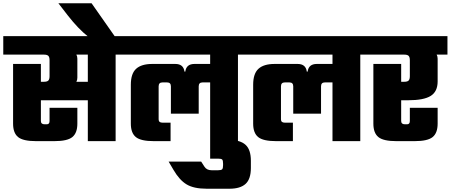

<svg xmlns="http://www.w3.org/2000/svg" viewBox="-40 -863 2756 1174"><path d="M727 -642V-529H667V0H497V-250H210V-123Q210 -103 233 -103H246Q263 -103 263 -123V-204H433V-107Q433 -50 402.5 -25Q372 0 293 0H180Q101 0 70.5 -25Q40 -50 40 -107V-472H210V-363H229Q248 -363 255.5 -370.5Q263 -378 263 -397V-495Q263 -514 255.5 -521.5Q248 -529 229 -529H-20V-642ZM497 -363V-529H427Q433 -518 433 -504V-388Q433 -374 427 -363Z M520 -843 663 -639H499Q439 -686 375 -768L317 -843Z M1475 -642V-529H1415V0H1245V-359H1198Q1175 -359 1175 -335V-168H1005V-335Q1005 -359 982 -359H953Q930 -359 930 -335V-133Q930 -113 953 -113H1003V0H900Q821 0 790.5 -25Q760 -50 760 -107V-345Q760 -413 792.5 -442.5Q825 -472 891 -472H1032Q1082 -472 1088 -425H1093Q1099 -472 1149 -472H1245V-529H687V-642Z M1363 -7Q1429 -7 1461.5 22.5Q1494 52 1494 120V164Q1494 232 1461.5 261.5Q1429 291 1363 291H1224Q1145 291 1101 264.5Q1057 238 1021 176L991 125H1190L1210 156Q1224 178 1254 178H1293Q1313 178 1318.5 172Q1324 166 1324 147V138Q1324 118 1318.5 112.5Q1313 107 1293 107H1245V-7Z M2223 -642V-529H2163V0H1993V-359H1946Q1923 -359 1923 -335V-168H1753V-335Q1753 -359 1730 -359H1701Q1678 -359 1678 -335V-133Q1678 -113 1701 -113H1751V0H1648Q1569 0 1538.5 -25Q1508 -50 1508 -107V-345Q1508 -413 1540.5 -442.5Q1573 -472 1639 -472H1780Q1830 -472 1836 -425H1841Q1847 -472 1897 -472H1993V-529H1435V-642Z M2696 -642V-529H2630Q2636 -518 2636 -504V-365Q2636 -303 2593.5 -276.5Q2551 -250 2456 -250H2413V-123Q2413 -103 2436 -103H2449Q2466 -103 2466 -123V-204H2636V-107Q2636 -50 2605.5 -25Q2575 0 2496 0H2383Q2304 0 2273.5 -25Q2243 -50 2243 -107V-472H2413V-363H2432Q2451 -363 2458.5 -370.5Q2466 -378 2466 -397V-495Q2466 -514 2458.5 -521.5Q2451 -529 2432 -529H2183V-642Z"/></svg>

Font: Teko
Style: Bold
Weight: 700
Designer: Manushi Parikh, Jonny Pinhorn
Foundry: Indian Type Foundry
Version: Version 1.106;PS 1.0;hotconv 1.0.78;makeotf.lib2.5.61930; tt